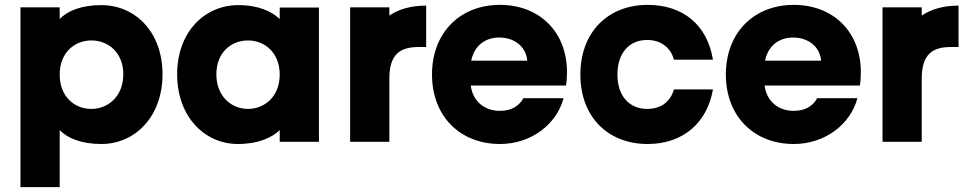

<svg xmlns="http://www.w3.org/2000/svg" viewBox="-20 -582 3975 788"><path d="M396 -561C313 -561 257 -537 225 -504V-552H64V186H225V-48C257 -15 313 9 396 9C534 9 647 -103 647 -277C647 -452 534 -561 396 -561ZM225 -276C225 -366 286 -416 355 -416C423 -416 486 -368 486 -277C486 -186 423 -135 355 -135C286 -135 225 -185 225 -276Z M956 9C1040 9 1096 -17 1128 -48V0H1289V-551H1128V-504C1097 -534 1042 -561 958 -561C820 -561 707 -451 707 -277C707 -103 820 9 956 9ZM868 -277C868 -367 929 -416 998 -416C1066 -416 1128 -366 1128 -276C1128 -186 1066 -135 998 -135C929 -135 868 -187 868 -277Z M1417 -552V0H1578V-260C1578 -359 1622 -389 1697 -389H1729V-559C1665 -559 1614 -543 1578 -518V-552Z M2144 -333H1914C1926 -394 1971 -428 2029 -428C2091 -428 2139 -391 2144 -333ZM1753 -276C1753 -105 1868 9 2032 9C2158 9 2264 -70 2293 -179H2128C2112 -150 2083 -127 2031 -127C1973 -127 1921 -162 1912 -231H2303C2306 -248 2307 -269 2307 -286C2307 -452 2193 -562 2032 -562C1868 -562 1753 -448 1753 -276Z M2638 -562C2476 -562 2362 -451 2362 -276C2362 -101 2476 9 2638 9C2784 9 2883 -79 2906 -215H2746C2731 -164 2693 -135 2636 -135C2563 -135 2514 -188 2514 -276C2514 -365 2563 -418 2636 -418C2693 -418 2733 -386 2746 -337H2906C2883 -479 2784 -562 2638 -562Z M3350 -333H3120C3132 -394 3177 -428 3235 -428C3297 -428 3345 -391 3350 -333ZM2959 -276C2959 -105 3074 9 3238 9C3364 9 3470 -70 3499 -179H3334C3318 -150 3289 -127 3237 -127C3179 -127 3127 -162 3118 -231H3509C3512 -248 3513 -269 3513 -286C3513 -452 3399 -562 3238 -562C3074 -562 2959 -448 2959 -276Z M3602 -552V0H3763V-260C3763 -359 3807 -389 3882 -389H3914V-559C3850 -559 3799 -543 3763 -518V-552Z"/></svg>

Font: Malmofest
Style: Bold
Weight: 700
Designer: Jonny Pinhorn (Poppins), Kolossal
Version: Version 1.004;Glyphs 3.1.2 (3151)